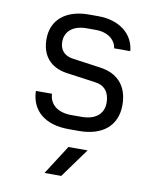

<svg xmlns="http://www.w3.org/2000/svg" viewBox="-88 -628 776 937"><g transform="rotate(10 300.0 -159.5)"><path d="M276 9H327C445 9 514 -51 514 -152C514 -244 465 -302 374 -314L238 -333C195 -339 171 -364 171 -406C171 -458 211 -491 276 -491H323C382 -491 421 -459 426 -418H506C499 -502 428 -559 323 -559H276C163 -559 93 -501 93 -406C93 -322 139 -271 219 -259L363 -239C411 -233 436 -201 436 -150C436 -94 396 -61 327 -61H276C210 -61 168 -94 166 -147H86C89 -49 159 9 276 9ZM197 240H280L385 95H290Z"/></g></svg>

Font: JetBrains Mono Light
Style: Regular
Weight: 336
Monospace: yes
Designer: Philipp Nurullin, Konstantin Bulenkov
Foundry: JetBrains
Version: Version 2.305